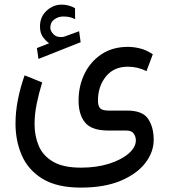

<svg xmlns="http://www.w3.org/2000/svg" viewBox="-20 -580 746 846"><path d="M196.3 -389.2Q179.7 -401.9 168 -418.5Q156.2 -435.1 156.2 -463.9Q156.2 -505.9 185.3 -532.7Q214.4 -559.6 251.5 -559.6Q283.7 -559.6 310.5 -543.9L311 -495.6Q295.9 -503.4 282.7 -505.4Q269.5 -507.3 258.3 -507.3Q237.3 -507.3 219.5 -494.6Q201.7 -481.9 201.7 -457.5Q202.1 -442.4 217 -428Q231.9 -413.6 259.3 -417.5Q260.3 -417.5 261.5 -418Q262.7 -418.5 264.2 -418.9L328.6 -442.4L335.4 -394L149.4 -320.3L142.6 -368.2ZM336.4 246.6Q231 246.6 167.7 208Q104.5 169.4 76.4 105.2Q48.3 41 48.3 -35.6Q48.3 -87.4 59.1 -141.8Q69.8 -196.3 88.4 -248L166 -216.8Q151.9 -171.9 142.1 -124.5Q132.3 -77.1 132.3 -32.7Q132.3 20 151.1 63.5Q169.9 106.9 214.4 132.8Q258.8 158.7 336.4 158.7Q405.8 158.7 460.4 141.4Q515.1 124 546.9 96.4Q578.6 68.8 578.6 38.1Q578.6 22.5 569.3 8.8Q560.1 -4.9 535.6 -4.9H456.5Q384.3 -4.9 355.2 -39.8Q326.2 -74.7 326.2 -136.7Q326.2 -201.2 352.5 -255.1Q378.9 -309.1 427.7 -341.3Q476.6 -373.5 543.5 -373.5Q568.8 -373.5 596.9 -366.7Q625 -359.9 653.3 -340.8L625.5 -266.6Q586.9 -286.1 543.5 -286.1Q481.4 -286.1 446.5 -242.7Q411.6 -199.2 411.6 -136.7Q411.6 -113.8 420.9 -103.3Q430.2 -92.8 458.5 -92.8H540.5Q607.9 -92.8 632.6 -56.4Q657.2 -20 657.2 36.1Q657.2 90.3 620.1 138.4Q583 186.5 511.5 216.6Q439.9 246.6 336.4 246.6Z"/></svg>

Font: Vazirmatn RD UI FD
Style: Regular
Weight: 400
Designer: Saber Rastikerdar
Foundry: Saber Rastikerdar
Version: Version 33.003